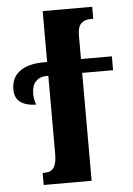

<svg xmlns="http://www.w3.org/2000/svg" viewBox="-54 -801 584 842"><g transform="rotate(-5 238.0 -380.0)"><path d="M104 -53H113Q141 -53 153.5 -71.5Q166 -90 166 -131V-475H156Q128 -475 110.5 -456.5Q93 -438 93 -402Q93 -377 102 -354Q61 -354 34.5 -371.5Q8 -389 8 -429Q8 -481 45.5 -508.5Q83 -536 153 -536H166V-760H384V-707H372Q345 -707 330 -692Q315 -677 315 -639V-536H451V-475H315V0H104Z"/></g></svg>

Font: Noto Serif CondExtraBold
Style: Regular
Weight: 800
Width: 3
Designer: Monotype Design Team
Foundry: Monotype Imaging Inc.
Version: Version 1.001